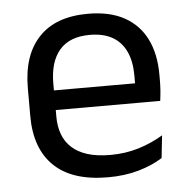

<svg xmlns="http://www.w3.org/2000/svg" viewBox="-43 -543 585 597"><g transform="rotate(-5 249.5 -245.0)"><path d="M271.1 11.1Q159.6 11.1 103 -43.4Q46.4 -97.8 46.4 -199.7V-286.6Q46.4 -389.4 99.1 -445.1Q151.7 -500.9 252.5 -500.9Q320.4 -500.9 366.1 -475.7Q411.7 -450.4 434.7 -403.9Q457.6 -357.4 457.6 -293V-274.8Q457.6 -259.1 456.4 -243Q455.2 -226.9 453 -211.4H378.7Q379.5 -235.6 379.7 -257.1Q379.9 -278.6 379.9 -296.4Q379.9 -341 365.6 -371.8Q351.4 -402.6 323.2 -418.8Q294.9 -435 252.5 -435Q189.4 -435 158 -398.5Q126.6 -362.1 126.6 -294.1V-247.4L127 -237.5V-190.8Q127 -160.4 136 -135.9Q145 -111.3 164.1 -93.8Q183.3 -76.2 213 -66.8Q242.8 -57.5 284.2 -57.5Q331.3 -57.5 372.3 -70Q413.3 -82.6 449.4 -104.2L441.8 -34Q409.6 -13.5 366.4 -1.2Q323.3 11.1 271.1 11.1ZM89.1 -211.4V-272.7H435.9V-211.4Z"/></g></svg>

Font: Anek Gujarati Medium
Style: Regular
Weight: 500
Designer: Mrunmayee Ghaisas (Gujarati), Yesha Goshar (Latin)
Foundry: Ek Type
Version: Version 1.003